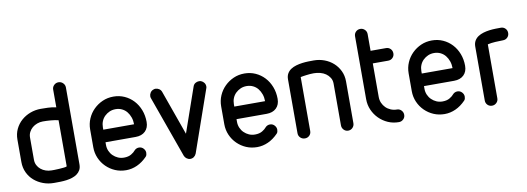

<svg xmlns="http://www.w3.org/2000/svg" viewBox="-58 -1069 3876 1413"><g transform="rotate(-10 1880.5 -362.5)"><path d="M136 -193Q136 -171 145.5 -152.5Q155 -134 171 -121Q187 -108 207.5 -101Q228 -94 250 -94H272Q289 -94 307.5 -95.5Q326 -97 342.5 -98.5Q359 -100 365 -104V-449Q337 -455 308 -457.5Q279 -460 249 -460Q227 -460 206.5 -452.5Q186 -445 170.5 -432Q155 -419 145.5 -400.5Q136 -382 136 -360ZM42 -361Q42 -404 59 -439.5Q76 -475 105 -500.5Q134 -526 171.5 -540Q209 -554 250 -554Q273 -554 303.5 -553Q334 -552 365 -545V-678Q365 -697 379 -710.5Q393 -724 412 -724Q432 -724 446 -710Q460 -696 460 -677V-102Q460 -77 450.5 -60Q441 -43 425 -31.5Q409 -20 388.5 -13.5Q368 -7 345.5 -4Q323 -1 300.5 -0.5Q278 0 259 0H250Q209 0 171.5 -14Q134 -28 105 -53Q76 -78 59 -114Q42 -150 42 -193Z M677 -323H773H837H874H894H902H907Q907 -351 898.5 -375Q890 -399 875.5 -417Q861 -435 839.5 -445.5Q818 -456 792 -456Q767 -456 746.5 -447Q726 -438 710 -422.5Q694 -407 685.5 -386Q677 -365 677 -341ZM877 -132Q884 -140 893 -144Q902 -148 912 -148Q932 -148 945.5 -133.5Q959 -119 959 -101Q959 -94 957 -86Q955 -78 949 -72Q914 -36 874 -18Q834 0 792 0Q748 0 710.5 -16Q673 -32 644 -60.5Q615 -89 598.5 -127Q582 -165 582 -208V-341Q582 -384 598.5 -422Q615 -460 644 -488.5Q673 -517 710.5 -533.5Q748 -550 792 -550Q836 -550 874 -533Q912 -516 940.5 -485.5Q969 -455 985 -413.5Q1001 -372 1001 -324Q1001 -280 974.5 -254.5Q948 -229 902 -229H677V-208Q677 -185 686 -164Q695 -143 711 -127.5Q727 -112 747.5 -103Q768 -94 792 -94Q825 -94 846.5 -107Q868 -120 877 -132Z M1387 -521Q1392 -536 1404.5 -544Q1417 -552 1432 -552Q1441 -552 1447 -550Q1462 -544 1470.5 -532Q1479 -520 1479 -505Q1479 -502 1478.5 -498Q1478 -494 1476 -490L1316 -32Q1310 -17 1298 -8.5Q1286 0 1271 0Q1257 0 1244.5 -9Q1232 -18 1227 -31L1063 -489Q1060 -496 1060 -505Q1060 -519 1068.5 -532Q1077 -545 1092 -550Q1096 -552 1100 -552.5Q1104 -553 1107 -553Q1122 -553 1134.5 -544.5Q1147 -536 1152 -522L1271 -188Z M1656 -323H1752H1816H1853H1873H1881H1886Q1886 -351 1877.5 -375Q1869 -399 1854.5 -417Q1840 -435 1818.5 -445.5Q1797 -456 1771 -456Q1746 -456 1725.5 -447Q1705 -438 1689 -422.5Q1673 -407 1664.5 -386Q1656 -365 1656 -341ZM1856 -132Q1863 -140 1872 -144Q1881 -148 1891 -148Q1911 -148 1924.5 -133.5Q1938 -119 1938 -101Q1938 -94 1936 -86Q1934 -78 1928 -72Q1893 -36 1853 -18Q1813 0 1771 0Q1727 0 1689.5 -16Q1652 -32 1623 -60.5Q1594 -89 1577.5 -127Q1561 -165 1561 -208V-341Q1561 -384 1577.5 -422Q1594 -460 1623 -488.5Q1652 -517 1689.5 -533.5Q1727 -550 1771 -550Q1815 -550 1853 -533Q1891 -516 1919.5 -485.5Q1948 -455 1964 -413.5Q1980 -372 1980 -324Q1980 -280 1953.5 -254.5Q1927 -229 1881 -229H1656V-208Q1656 -185 1665 -164Q1674 -143 1690 -127.5Q1706 -112 1726.5 -103Q1747 -94 1771 -94Q1804 -94 1825.5 -107Q1847 -120 1856 -132Z M2175 -49Q2175 -29 2161.5 -15.5Q2148 -2 2128 -2Q2108 -2 2094 -15.5Q2080 -29 2080 -49V-452Q2080 -477 2090.5 -495Q2101 -513 2118.5 -524.5Q2136 -536 2158.5 -542.5Q2181 -549 2204.5 -552Q2228 -555 2250.5 -555.5Q2273 -556 2290 -556Q2332 -556 2369.5 -542Q2407 -528 2435.5 -502.5Q2464 -477 2481 -441.5Q2498 -406 2498 -363V-51Q2498 -31 2484.5 -17Q2471 -3 2451 -3Q2432 -3 2418.5 -17Q2405 -31 2405 -51V-363Q2405 -388 2393 -407Q2381 -426 2363 -438.5Q2345 -451 2321.5 -457Q2298 -463 2274 -463Q2261 -463 2246.5 -462Q2232 -461 2218.5 -459Q2205 -457 2193.5 -455.5Q2182 -454 2175 -452Z M2621 -678Q2621 -698 2634.5 -711.5Q2648 -725 2668 -725Q2687 -725 2701 -711.5Q2715 -698 2715 -678V-553H2830Q2850 -553 2863.5 -539.5Q2877 -526 2877 -505Q2877 -486 2863.5 -472.5Q2850 -459 2830 -459H2715V-208Q2715 -184 2724 -163.5Q2733 -143 2748.5 -127.5Q2764 -112 2785.5 -103Q2807 -94 2831 -94Q2850 -94 2863.5 -80Q2877 -66 2877 -46Q2877 -27 2863 -13.5Q2849 0 2830 0Q2786 0 2748.5 -16.5Q2711 -33 2682.5 -61.5Q2654 -90 2637.5 -127.5Q2621 -165 2621 -208Z M3057 -323H3153H3217H3254H3274H3282H3287Q3287 -351 3278.5 -375Q3270 -399 3255.5 -417Q3241 -435 3219.5 -445.5Q3198 -456 3172 -456Q3147 -456 3126.5 -447Q3106 -438 3090 -422.5Q3074 -407 3065.5 -386Q3057 -365 3057 -341ZM3257 -132Q3264 -140 3273 -144Q3282 -148 3292 -148Q3312 -148 3325.5 -133.5Q3339 -119 3339 -101Q3339 -94 3337 -86Q3335 -78 3329 -72Q3294 -36 3254 -18Q3214 0 3172 0Q3128 0 3090.5 -16Q3053 -32 3024 -60.5Q2995 -89 2978.5 -127Q2962 -165 2962 -208V-341Q2962 -384 2978.5 -422Q2995 -460 3024 -488.5Q3053 -517 3090.5 -533.5Q3128 -550 3172 -550Q3216 -550 3254 -533Q3292 -516 3320.5 -485.5Q3349 -455 3365 -413.5Q3381 -372 3381 -324Q3381 -280 3354.5 -254.5Q3328 -229 3282 -229H3057V-208Q3057 -185 3066 -164Q3075 -143 3091 -127.5Q3107 -112 3127.5 -103Q3148 -94 3172 -94Q3205 -94 3226.5 -107Q3248 -120 3257 -132Z M3573 -47Q3573 -27 3559 -13.5Q3545 0 3526 0Q3506 0 3492.5 -13.5Q3479 -27 3479 -47V-450Q3479 -475 3489.5 -493Q3500 -511 3517.5 -522.5Q3535 -534 3557 -540.5Q3579 -547 3602 -550Q3625 -553 3648 -553.5Q3671 -554 3688 -554Q3708 -554 3721.5 -540.5Q3735 -527 3735 -507Q3735 -487 3721.5 -473.5Q3708 -460 3688 -460Q3663 -460 3630.5 -458Q3598 -456 3573 -450Z"/></g></svg>

Font: VDS
Style: Regular
Weight: 400
Designer: artmaker
Foundry: artmaker
Version: Version 1.000 2009 initial release